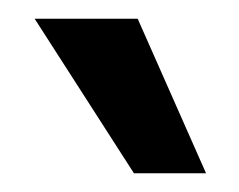

<svg xmlns="http://www.w3.org/2000/svg" viewBox="-20 -740 255 205"><path d="M17 -720H127L200 -555H123Z"/></svg>

Font: Mukta Vaani
Style: Bold
Weight: 700
Designer: Noopur Datye, Girish Dalvi, Yashodeep Gholap, Pallavi Karambelkar
Foundry: Ek Type
Version: Version 2.538;PS 1.000;hotconv 16.6.51;makeotf.lib2.5.65220;